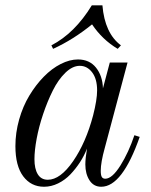

<svg xmlns="http://www.w3.org/2000/svg" viewBox="-20 -692 570 724"><path d="M394 -456.1H460.9L375 -133.8Q359.9 -79.6 359.9 -47.9Q359.9 -31.7 363.8 -24.9Q367.7 -18.1 377 -18.1Q402.8 -18.1 434.1 -67.9Q465.3 -117.7 486.8 -182.1L506.8 -175.8Q440.9 12.2 361.8 12.2Q333 12.2 317.4 -12.2Q301.8 -36.6 301.8 -71.8Q301.8 -94.7 308.1 -131.8Q297.4 -104.5 281.5 -80.1Q265.6 -55.7 245.4 -34.4Q225.1 -13.2 199.2 -0.5Q173.3 12.2 146 12.2Q97.2 12.2 67.6 -27.1Q38.1 -66.4 38.1 -141.1Q38.1 -191.4 52.2 -241.5Q66.4 -291.5 90.6 -331.5Q114.7 -371.6 145 -402.6Q175.3 -433.6 209 -450.7Q242.7 -467.8 273.9 -467.8Q317.4 -467.8 342 -437Q366.7 -406.2 368.2 -358.9ZM160.2 -14.2Q207.5 -14.2 255.9 -84.5Q304.2 -154.8 331.1 -256.8Q346.2 -315.9 346.2 -351.1Q346.2 -394.5 327.4 -419.2Q308.6 -443.8 280.8 -443.8Q253.4 -443.8 226.3 -417.5Q199.2 -391.1 179 -350.3Q158.7 -309.6 142.6 -261.7Q126.5 -213.9 118.2 -168.9Q109.9 -124 109.9 -91.8Q109.9 -55.2 122.6 -34.7Q135.3 -14.2 160.2 -14.2ZM180.2 -507.8 173.8 -521Q262.2 -566.9 326.2 -671.9H366.2Q375 -566.4 436 -521L423.8 -507.8Q365.7 -542.5 327.1 -600.1Q255.4 -542 180.2 -507.8Z"/></svg>

Font: Flanker Steampunk
Style: Italic
Weight: 400
Italic angle: -12°
Designer: Alexey Kryukov, Leonardo Di Lena
Foundry: Alexey Kryukov, Leonardo Di Lena
Version: 1.210